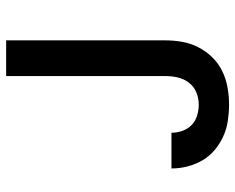

<svg xmlns="http://www.w3.org/2000/svg" viewBox="-92 -684 783 640"><g transform="rotate(-90 300.0 -363.5)"><path d="M272 8Q245 8 218 4Q191 0 166.5 -11Q142 -22 121 -39.5Q100 -57 86.5 -80Q73 -103 66 -129.5Q59 -156 59 -183Q59 -183 59 -183.5Q59 -184 59 -184H178Q178 -184 178 -184Q178 -184 178 -184Q178 -165 184.5 -147Q191 -129 204 -116.5Q217 -104 235 -98.5Q253 -93 272 -93Q293 -93 312.5 -101Q332 -109 345 -126Q358 -143 362.5 -163.5Q367 -184 367 -205V-735H486V-205Q486 -176 481 -148Q476 -120 463 -94.5Q450 -69 429.5 -48Q409 -27 383 -14.5Q357 -2 328.5 3Q300 8 272 8Z"/></g></svg>

Font: Zed Sans Extended
Style: Bold
Weight: 700
Width: 7
Designer: Belleve Invis
Foundry: Belleve Invis
Version: Version 1.0.0; ttfautohint (v1.8.4)